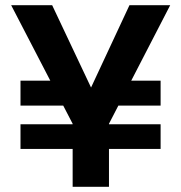

<svg xmlns="http://www.w3.org/2000/svg" viewBox="-20 -720 699 740"><path d="M59 -146V-241H599V-146ZM287 -313H59V-409H283ZM403 -313 407 -409H599V-313ZM260 0V-243L23 -700H181L344 -355H318L479 -700H636L400 -243V0Z"/></svg>

Font: DM Sans 28pt ExtraBold
Style: Regular
Weight: 800
Version: Version 4.004;gftools[0.9.30]